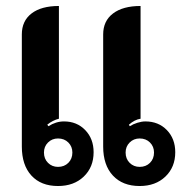

<svg xmlns="http://www.w3.org/2000/svg" viewBox="-20 -613 628 642"><path d="M53 -123V-498Q53 -543 85.5 -568Q118 -593 177 -593V-216Q168 -214 157 -208.5Q146 -203 138 -196L142 -191Q167 -207 194 -207Q237 -207 265 -178Q293 -149 293 -104Q293 -54 260 -22.5Q227 9 174 9Q117 9 85 -26Q53 -61 53 -123ZM325 -123V-498Q325 -543 358 -568Q391 -593 450 -593V-216Q430 -213 411 -196L414 -191Q425 -198 439.5 -202.5Q454 -207 466 -207Q510 -207 538 -178Q566 -149 566 -104Q566 -54 533 -22.5Q500 9 447 9Q390 9 357.5 -26Q325 -61 325 -123ZM222 -103Q222 -123 208.5 -136.5Q195 -150 174 -150Q154 -150 140.5 -136.5Q127 -123 127 -103Q127 -82 140.5 -68.5Q154 -55 174 -55Q195 -55 208.5 -68.5Q222 -82 222 -103ZM495 -103Q495 -123 481.5 -136.5Q468 -150 447 -150Q427 -150 413.5 -136.5Q400 -123 400 -103Q400 -82 413.5 -68.5Q427 -55 447 -55Q468 -55 481.5 -68.5Q495 -82 495 -103Z"/></svg>

Font: K2D
Style: Bold
Weight: 700
Designer: Katatrad Aksorn Co.,Ltd.
Foundry: Cadson Demak Co.,Ltd.
Version: Version 1.000; ttfautohint (v1.6)